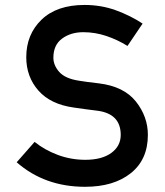

<svg xmlns="http://www.w3.org/2000/svg" viewBox="-20 -737 655 764"><path d="M46.4 -91.3 117.7 -172.4Q157.7 -140.1 210 -120.6Q262.2 -101.1 319.3 -101.1Q385.3 -101.1 422.9 -128.4Q460.4 -155.8 460.4 -200.2Q460.4 -284.2 367.7 -296.4Q343.3 -299.3 322.3 -302.2Q301.3 -305.2 273.4 -309.1Q181.2 -321.8 132.8 -376.7Q84.5 -431.6 84.5 -509.3Q84.5 -600.1 145.3 -658.7Q206.1 -717.3 316.4 -717.3Q382.3 -717.3 440.4 -696.3Q498.5 -675.3 547.4 -643.1L487.3 -554.2Q448.2 -578.6 403.3 -593.8Q358.4 -608.9 311.5 -608.9Q261.7 -608.9 227.1 -583.5Q192.4 -558.1 192.4 -507.3Q192.4 -477.1 215.8 -450.7Q239.3 -424.3 293.5 -416Q307.6 -413.6 327.6 -410.9Q347.7 -408.2 373.5 -405.3Q473.1 -393.1 520.8 -333Q568.4 -272.9 568.4 -200.2Q568.4 -102.1 500.5 -47.9Q432.6 6.3 318.4 6.3Q157.7 6.3 46.4 -91.3Z"/></svg>

Font: Alte DIN 1451 Mittelschrift
Style: Regular
Weight: 400
Designer: Peter Wiegel
Foundry: Peter Wiegel
Version: Version 1.002 September 20, 2019